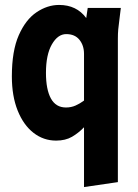

<svg xmlns="http://www.w3.org/2000/svg" viewBox="-20 -557 557 777"><path d="M28 -248Q28 -351 56 -414.5Q84 -478 128 -507.5Q172 -537 219 -537Q290 -537 329 -484L335 -525H469L463 -476Q460 -454 458.5 -438Q457 -422 457 -401V180L320 200V-42Q298 -19 271.5 -3.5Q245 12 207 12Q156 12 115.5 -19.5Q75 -51 51.5 -109.5Q28 -168 28 -248ZM166 -262Q166 -195 186 -158.5Q206 -122 247 -122Q268 -122 286 -130Q304 -138 320 -150V-339Q320 -373 301.5 -396Q283 -419 248 -419Q214 -419 190 -377.5Q166 -336 166 -262Z"/></svg>

Font: Radio Canada Condensed
Style: Bold
Weight: 700
Width: 3
Designer: Charles Daoud, Etienne Aubert Bonn, Alexandre Saumier Demers, Jacques Le Bailly
Foundry: Radio-Canada
Version: Version 2.104; ttfautohint (v1.8.4.7-5d5b);gftools[0.9.28.de